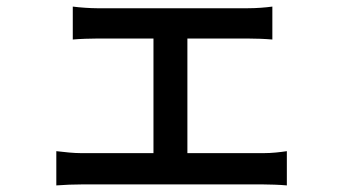

<svg xmlns="http://www.w3.org/2000/svg" viewBox="-20 -548 1040 583"><path d="M549 -83V-431H733C756 -431 784 -430 807 -428V-528C785 -525 758 -523 733 -523H274C256 -523 223 -525 201 -528V-428C222 -430 256 -431 275 -431H446V-83H227C204 -83 176 -86 151 -89V15C177 13 204 12 227 12H780C797 12 830 13 851 15V-89C831 -86 806 -83 780 -83Z"/></svg>

Font: Noto Sans CJK JP Medium
Style: Regular
Weight: 500
Designer: Ryoko NISHIZUKA (kana & ideographs); Paul D. Hunt (Latin, Greek & Cyrillic); Wenlong ZHANG (bopomofo); Sandoll Communica
Foundry: Adobe Systems Incorporated
Version: Version 1.004;PS 1.004;hotconv 1.0.82;makeotf.lib2.5.63406